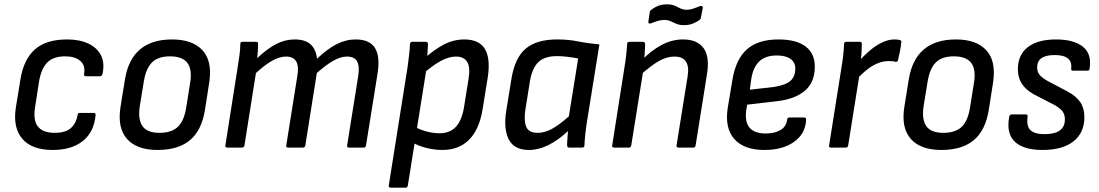

<svg xmlns="http://www.w3.org/2000/svg" viewBox="-20 -681 5072 886"><path d="M223 11Q127 11 83 -40.5Q39 -92 53 -184L74 -313Q89 -407 141 -453Q193 -499 290 -499Q347 -499 387.5 -480Q428 -461 446 -425.5Q464 -390 453 -340Q450 -329 441 -329H377Q366 -329 368 -340Q375 -379 350.5 -400Q326 -421 281 -421Q226 -421 198 -392.5Q170 -364 160 -304L142 -187Q132 -126 155 -97Q178 -68 232 -68Q282 -68 306.5 -89.5Q331 -111 338 -149Q338 -160 348 -160H413Q422 -160 421 -149Q414 -72 362.5 -30.5Q311 11 223 11Z M707 11Q611 11 566 -40Q521 -91 536 -187L557 -317Q588 -499 774 -499Q868 -499 914 -449.5Q960 -400 946 -303L926 -175Q911 -80 857 -34.5Q803 11 707 11ZM716 -68Q771 -68 800 -95Q829 -122 839 -183L857 -296Q868 -361 844.5 -391Q821 -421 765 -421Q710 -421 682 -393.5Q654 -366 644 -307L625 -191Q616 -130 637.5 -99Q659 -68 716 -68Z M1029 0Q1018 0 1020 -10L1076 -366Q1081 -396 1085 -425.5Q1089 -455 1089 -479Q1089 -488 1099 -488H1161Q1171 -488 1171 -480Q1171 -464 1170 -448Q1169 -432 1167 -413Q1213 -456 1254 -477.5Q1295 -499 1340 -499Q1388 -499 1413 -476.5Q1438 -454 1443 -410Q1490 -455 1533 -477Q1576 -499 1622 -499Q1685 -499 1710 -460Q1735 -421 1722 -340L1669 -10Q1667 0 1659 0H1590Q1580 0 1582 -11L1633 -330Q1640 -375 1628 -397.5Q1616 -420 1581 -420Q1552 -420 1518.5 -401Q1485 -382 1442 -344L1389 -10Q1387 0 1378 0H1309Q1299 0 1301 -10L1352 -330Q1360 -375 1347 -397.5Q1334 -420 1300 -420Q1271 -420 1238 -402Q1205 -384 1161 -344L1108 -10Q1106 0 1098 0Z M2021 11Q1984 11 1945 1Q1906 -9 1882 -25L1891 -98Q1916 -83 1947.5 -74.5Q1979 -66 2008 -66Q2056 -66 2083.5 -95.5Q2111 -125 2121 -185L2142 -316Q2151 -370 2136 -395Q2121 -420 2084 -420Q2052 -420 2014.5 -400Q1977 -380 1927 -336L1934 -408Q1986 -454 2030 -476.5Q2074 -499 2123 -499Q2190 -499 2217 -456Q2244 -413 2231 -325L2207 -177Q2192 -84 2145 -36.5Q2098 11 2021 11ZM1783 185Q1773 185 1774 175L1861 -373Q1865 -401 1868 -428.5Q1871 -456 1872 -478Q1872 -488 1883 -488H1944Q1954 -488 1955 -479Q1954 -466 1953 -442.5Q1952 -419 1950 -406L1948 -364L1862 175Q1860 185 1852 185Z M2421 11Q2352 11 2327.5 -38Q2303 -87 2316 -169L2340 -317Q2356 -415 2406.5 -457Q2457 -499 2551 -499Q2603 -499 2647.5 -490Q2692 -481 2746 -476L2689 -122Q2684 -91 2681 -63.5Q2678 -36 2677 -10Q2677 0 2666 0H2607Q2597 0 2597 -10Q2597 -25 2598.5 -42Q2600 -59 2601 -76Q2556 -34 2510.5 -11.5Q2465 11 2421 11ZM2462 -68Q2493 -68 2526.5 -86Q2560 -104 2605 -144L2648 -411Q2624 -416 2598 -419Q2572 -422 2550 -422Q2494 -422 2465.5 -395.5Q2437 -369 2426 -310L2404 -172Q2397 -123 2408.5 -95.5Q2420 -68 2462 -68Z M3111 0Q3101 0 3102 -10L3153 -328Q3168 -420 3092 -420Q3057 -420 3020 -399Q2983 -378 2930 -330L2938 -400Q2985 -448 3033 -473.5Q3081 -499 3132 -499Q3198 -499 3227 -458.5Q3256 -418 3242 -336L3190 -10Q3188 0 3180 0ZM2814 0Q2803 0 2805 -10L2861 -366Q2866 -395 2869.5 -426.5Q2873 -458 2874 -478Q2874 -488 2885 -488H2946Q2956 -488 2957 -479Q2957 -464 2955 -436Q2953 -408 2950 -388V-366L2893 -10Q2891 0 2883 0ZM3137 -565Q3115 -565 3100.5 -571.5Q3086 -578 3073.5 -583.5Q3061 -589 3045 -589Q3029 -589 3012 -583.5Q2995 -578 2983 -573Q2977 -571 2974 -573.5Q2971 -576 2972 -582L2978 -622Q2979 -633 2987 -637Q2998 -646 3016 -653.5Q3034 -661 3057 -661Q3080 -661 3094 -654.5Q3108 -648 3120.5 -642Q3133 -636 3149 -636Q3165 -636 3181.5 -642Q3198 -648 3211 -653Q3217 -655 3220.5 -652Q3224 -649 3223 -644L3215 -603Q3214 -593 3207 -588Q3196 -580 3178 -572.5Q3160 -565 3137 -565Z M3507 11Q3414 11 3369 -39Q3324 -89 3338 -182L3360 -314Q3376 -409 3427.5 -454Q3479 -499 3572 -499Q3655 -499 3697.5 -466.5Q3740 -434 3740 -374Q3740 -302 3695 -263Q3650 -224 3566 -214L3428 -198L3423 -169Q3417 -116 3440 -90.5Q3463 -65 3514 -65Q3556 -65 3582.5 -81.5Q3609 -98 3612 -128Q3613 -139 3623 -139H3690Q3700 -139 3700 -129Q3697 -64 3644.5 -26.5Q3592 11 3507 11ZM3440 -267 3553 -280Q3604 -288 3627 -307.5Q3650 -327 3650 -365Q3650 -393 3628 -409Q3606 -425 3565 -425Q3513 -425 3484.5 -398.5Q3456 -372 3447 -318Z M3815 0Q3804 0 3806 -10L3863 -369Q3868 -398 3871 -425.5Q3874 -453 3875 -478Q3875 -488 3886 -488H3947Q3957 -488 3957 -480Q3957 -460 3955.5 -436Q3954 -412 3950 -392L3948 -349L3894 -10Q3892 0 3884 0ZM3932 -313 3941 -396Q3965 -423 3993 -447Q4021 -471 4050.5 -485Q4080 -499 4107 -499Q4124 -499 4133 -496Q4137 -495 4138.5 -492.5Q4140 -490 4139 -485Q4137 -465 4133 -444.5Q4129 -424 4124 -404Q4121 -393 4112 -396Q4105 -398 4097.5 -398.5Q4090 -399 4079 -399Q4054 -399 4029 -388.5Q4004 -378 3979.5 -358.5Q3955 -339 3932 -313Z M4324 11Q4228 11 4183 -40Q4138 -91 4153 -187L4174 -317Q4205 -499 4391 -499Q4485 -499 4531 -449.5Q4577 -400 4563 -303L4543 -175Q4528 -80 4474 -34.5Q4420 11 4324 11ZM4333 -68Q4388 -68 4417 -95Q4446 -122 4456 -183L4474 -296Q4485 -361 4461.5 -391Q4438 -421 4382 -421Q4327 -421 4299 -393.5Q4271 -366 4261 -307L4242 -191Q4233 -130 4254.5 -99Q4276 -68 4333 -68Z M4791 11Q4703 11 4663 -27Q4623 -65 4637 -142Q4639 -153 4649 -153H4715Q4723 -153 4722 -142Q4716 -99 4735 -80.5Q4754 -62 4800 -62Q4894 -62 4894 -130Q4894 -152 4883.5 -166.5Q4873 -181 4847 -196L4752 -245Q4714 -266 4695.5 -294.5Q4677 -323 4677 -361Q4677 -428 4723 -463.5Q4769 -499 4853 -499Q4935 -499 4977 -465.5Q5019 -432 5008 -364Q5008 -355 4998 -355H4931Q4922 -355 4923 -364Q4931 -427 4847 -427Q4766 -427 4766 -370Q4766 -350 4777 -336Q4788 -322 4815 -307L4906 -259Q4947 -237 4965.5 -209Q4984 -181 4984 -140Q4984 -69 4934 -29Q4884 11 4791 11Z"/></svg>

Font: Sofia Sans Semi Condensed Medium
Style: Italic
Weight: 500
Italic angle: -9°
Version: Version 4.100